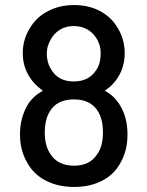

<svg xmlns="http://www.w3.org/2000/svg" viewBox="-20 -731 583 759"><path d="M484 -199Q484 -135 456 -87Q432 -42 384.5 -17Q337 8 273 8Q209 8 160 -17.5Q111 -43 86 -91Q59 -138 59 -200Q59 -255 81 -301Q103 -347 146 -370Q151 -372 146 -375Q114 -399 98 -425Q70 -467 70 -521Q70 -580 104 -629Q129 -667 173.5 -689Q218 -711 273 -711Q329 -711 372 -689Q415 -667 440 -629Q473 -580 473 -521Q473 -467 445 -423Q427 -395 398 -375Q393 -372 398 -370Q440 -347 463 -299Q484 -257 484 -199ZM165 -521Q165 -481 184 -454Q211 -409 272 -409Q332 -409 361 -455Q378 -479 378 -522Q378 -550 365 -573Q352 -598 328 -613Q304 -628 271 -628Q240 -628 216 -613Q192 -598 179 -572Q165 -546 165 -521ZM387 -207Q387 -255 370 -286Q342 -338 272 -338Q204 -338 176 -289Q157 -257 157 -206Q157 -156 178 -124Q207 -76 273 -76Q335 -76 364 -121Q387 -153 387 -207Z"/></svg>

Font: Amber EN Medium
Style: Regular
Weight: 500
Designer: Jeremy Tribby
Foundry: Tribby Type Co.
Version: Version 1.403 November 24, 2021